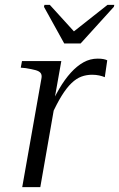

<svg xmlns="http://www.w3.org/2000/svg" viewBox="-20 -766 488 786"><path d="M243 -588H310L446 -738L448 -746H420L268 -626L295 -624L184 -746H162L160 -738ZM71 0H145L206 -349L202 -353L231 -516H70L65 -489L86 -487Q110 -483 125 -479Q140 -475 146 -467.5Q152 -460 150 -447ZM419 -519Q414 -522 404 -524Q394 -526 380 -526Q349 -526 322 -511Q295 -496 270 -468.5Q245 -441 222.5 -402.5Q200 -364 179 -316L189 -290Q212 -341 232.5 -374Q253 -407 273 -426Q293 -445 313.5 -452.5Q334 -460 357 -460Q373 -460 386.5 -457Q400 -454 409 -450Z"/></svg>

Font: Roboto Serif 120pt Expanded Light
Style: Italic
Weight: 300
Width: 7
Italic angle: -10°
Designer: Greg Gazdowicz
Foundry: Commercial Type
Version: Version 1.008